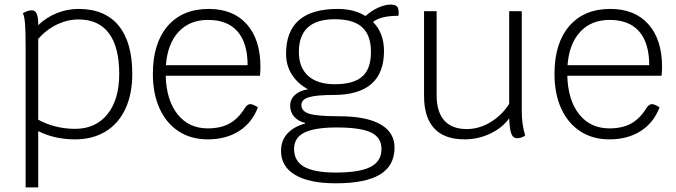

<svg xmlns="http://www.w3.org/2000/svg" viewBox="-20 -599 2953 839"><path d="M558 -276Q558 -188 528 -123.5Q498 -59 441.5 -24.5Q385 10 308 10Q219 10 147 -26V220H92V-388Q92 -461 89.5 -494Q87 -527 80 -541Q101 -554 120 -554Q147 -554 147 -495V-489Q182 -523 228 -541.5Q274 -560 323 -560Q438 -560 498 -487.5Q558 -415 558 -276ZM501 -276Q501 -393 456 -453.5Q411 -514 323 -514Q275 -514 229 -492Q183 -470 147 -429V-76Q181 -57 222.5 -46.5Q264 -36 308 -36Q398 -36 449.5 -100Q501 -164 501 -276Z M1116 -268H704Q707 -161 756 -99.5Q805 -38 888 -38Q944 -38 982.5 -59Q1021 -80 1050 -127Q1061 -144 1074 -144Q1085 -144 1107 -130Q1082 -63 1025 -26.5Q968 10 888 10Q815 10 761 -25Q707 -60 677.5 -124.5Q648 -189 648 -276Q648 -410 712.5 -485Q777 -560 892 -560Q999 -560 1058.5 -493Q1118 -426 1118 -307Q1118 -286 1116 -268ZM1062 -314Q1062 -411 1018 -461.5Q974 -512 889 -512Q809 -512 760.5 -460Q712 -408 705 -314Z M1722 -545Q1722 -535 1721 -530Q1643 -530 1610 -503Q1658 -455 1658 -376Q1658 -184 1437 -184Q1362 -184 1329.5 -174Q1297 -164 1297 -140Q1297 -112 1333 -101.5Q1369 -91 1462 -91Q1580 -91 1642 -56Q1704 -21 1704 46Q1704 125 1640.5 163.5Q1577 202 1447 202Q1332 202 1270 165.5Q1208 129 1208 60Q1208 16 1235 -14.5Q1262 -45 1313 -59V-62Q1283 -69 1265.5 -89Q1248 -109 1248 -137Q1248 -165 1268.5 -184Q1289 -203 1326 -209Q1281 -233 1255.5 -273Q1230 -313 1230 -364Q1230 -560 1456 -560Q1527 -560 1577 -529Q1603 -552 1632.5 -565.5Q1662 -579 1688 -579Q1706 -579 1714 -571.5Q1722 -564 1722 -545ZM1601 -372Q1601 -445 1562.5 -480Q1524 -515 1443 -515Q1286 -515 1286 -372Q1286 -304 1326.5 -267.5Q1367 -231 1443 -231Q1525 -231 1563 -264.5Q1601 -298 1601 -372ZM1451 -42Q1355 -42 1310 -19.5Q1265 3 1265 52Q1265 105 1309.5 130Q1354 155 1447 155Q1551 155 1599 130.5Q1647 106 1647 52Q1647 2 1601.5 -20Q1556 -42 1451 -42Z M2275 -7Q2259 5 2240 5Q2222 5 2214.5 -14.5Q2207 -34 2205 -82Q2175 -40 2122 -15Q2069 10 2010 10Q1922 10 1877.5 -38Q1833 -86 1833 -180V-550H1888V-182Q1888 -110 1921.5 -72.5Q1955 -35 2019 -35Q2073 -35 2122.5 -64.5Q2172 -94 2205 -145V-550H2260V-113Q2260 -55 2275 -7Z M2871 -268H2459Q2462 -161 2511 -99.5Q2560 -38 2643 -38Q2699 -38 2737.5 -59Q2776 -80 2805 -127Q2816 -144 2829 -144Q2840 -144 2862 -130Q2837 -63 2780 -26.5Q2723 10 2643 10Q2570 10 2516 -25Q2462 -60 2432.5 -124.5Q2403 -189 2403 -276Q2403 -410 2467.5 -485Q2532 -560 2647 -560Q2754 -560 2813.5 -493Q2873 -426 2873 -307Q2873 -286 2871 -268ZM2817 -314Q2817 -411 2773 -461.5Q2729 -512 2644 -512Q2564 -512 2515.5 -460Q2467 -408 2460 -314Z"/></svg>

Font: Krub Light
Style: Regular
Weight: 300
Designer: Ekaluck Peanpanawate
Foundry: Cadson Demak Co.,Ltd.
Version: Version 1.000; ttfautohint (v1.6)